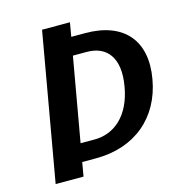

<svg xmlns="http://www.w3.org/2000/svg" viewBox="-109 -816 865 931"><g transform="rotate(-15 323.5 -350.0)"><path d="M314 -650 326 -720H186L56 20H196L208 -50H278C473 -50 609 -165 641 -350C674 -535 579 -650 384 -650ZM368 -560C468 -560 526 -490 501 -350C477 -210 394 -140 294 -140H224L298 -560Z"/></g></svg>

Font: Scada
Style: Bold Italic
Weight: 700
Designer: Jovanny Lemonad
Foundry: Jovanny Lemonad
Version: Version 3.005